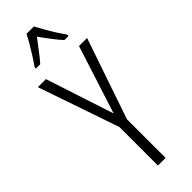

<svg xmlns="http://www.w3.org/2000/svg" viewBox="-311 -962 977 977"><g transform="rotate(-45 177.0 -473.5)"><path d="M178 -347 296 -714H354L205 -278V0H150V-277L0 -714H58ZM204 -947Q216 -924 233 -894.5Q250 -865 267 -838.5Q284 -812 295 -797V-788H265Q244 -811 221.5 -840.5Q199 -870 178 -899Q157 -872 133.5 -840.5Q110 -809 91 -788H60V-797Q74 -817 91 -843.5Q108 -870 124 -897.5Q140 -925 151 -947Z"/></g></svg>

Font: Noto Sans Sinhala ExtraCondensed Light
Style: Regular
Weight: 300
Width: 2
Designer: Jelle Bosma - Monotype Design Team
Foundry: Monotype Imaging Inc.
Version: Version 2.006; ttfautohint (v1.8.4.7-5d5b)